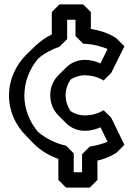

<svg xmlns="http://www.w3.org/2000/svg" viewBox="-20 -691 608 875"><path d="M316 94V8L281 -27C234 -37 189 -60 153 -90C115 -136 91 -193 91 -255C91 -319 115 -378 154 -424C182 -448 215 -466 251 -478L286 -513V-601H324V-527L359 -492C408 -490 445 -478 470 -468L438 -402C422 -409 399 -418 366 -418C333 -418 303 -405 281 -383L246 -348L245 -347C222 -324 209 -292 209 -257C209 -221 223 -188 246 -165L281 -130C303 -108 333 -95 366 -95C399 -95 425 -105 438 -111L470 -45C448 -36 423 -28 389 -23L354 12V94ZM246 129 281 164H389L424 129V41C480 28 512 4 512 4L547 -31L487 -154L452 -189C452 -189 419 -165 366 -165C342 -165 320 -172 301 -185C288 -205 279 -230 279 -257C279 -283 288 -308 301 -328C319 -340 342 -348 366 -348C419 -348 452 -324 452 -324L487 -359L547 -480L512 -515C512 -515 473 -547 394 -559V-636L359 -671H251L216 -636V-534C187 -520 161 -501 137 -478L136 -477L100 -442C51 -393 21 -327 21 -255C21 -184 51 -120 99 -72L134 -36C165 -5 203 18 246 33Z"/></svg>

Font: Hussar Press
Style: Bold
Weight: 700
Foundry: Cannot Into Space Fonts
Version: Version 1.43